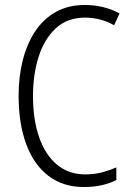

<svg xmlns="http://www.w3.org/2000/svg" viewBox="-20 -744 528 774"><path d="M323 -673Q251 -673 204.5 -629.5Q158 -586 135.5 -514.5Q113 -443 113 -357Q113 -261 138 -190Q163 -119 210 -80Q257 -41 323 -41Q361 -41 392.5 -49.5Q424 -58 449 -69V-18Q423 -5 390.5 2.5Q358 10 318 10Q235 10 176 -34.5Q117 -79 86 -162Q55 -245 55 -358Q55 -434 71.5 -500Q88 -566 121 -616.5Q154 -667 204.5 -695.5Q255 -724 322 -724Q398 -724 462 -690L440 -642Q386 -673 323 -673Z"/></svg>

Font: Noto Sans Devanagari UI Condensed Light
Style: Regular
Weight: 300
Width: 3
Designer: Jelle Bosma - Monotype Design Team
Foundry: Monotype Imaging Inc.
Version: Version 2.004; ttfautohint (v1.8.4.7-5d5b)